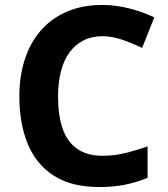

<svg xmlns="http://www.w3.org/2000/svg" viewBox="-20 -744 677 774"><path d="M393 -598Q350 -598 316.5 -581Q283 -564 260 -532.5Q237 -501 225.5 -456Q214 -411 214 -355Q214 -279 232.5 -225.5Q251 -172 291 -144Q331 -116 393 -116Q437 -116 480.5 -126Q524 -136 575 -154V-27Q528 -8 482 1Q436 10 379 10Q269 10 197.5 -35.5Q126 -81 92 -163.5Q58 -246 58 -356Q58 -437 80 -504.5Q102 -572 144.5 -621Q187 -670 249.5 -697Q312 -724 393 -724Q446 -724 499.5 -710.5Q553 -697 602 -674L553 -551Q513 -570 472.5 -584Q432 -598 393 -598Z"/></svg>

Font: Noto Sans Sinhala
Style: Regular
Weight: 400
Designer: Jelle Bosma - Monotype Design Team
Foundry: Monotype Imaging Inc.
Version: Version 2.006